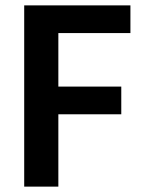

<svg xmlns="http://www.w3.org/2000/svg" viewBox="-20 -694 539 714"><path d="M431 -269H197V0H70V-674H465V-571H197V-372H431Z"/></svg>

Font: Hind Madurai SemiBold
Style: Regular
Weight: 600
Designer: Jyotish Sonowal
Foundry: Indian Type Foundry
Version: Version 1.001;PS 1.0;hotconv 1.0.86;makeotf.lib2.5.63406; tt